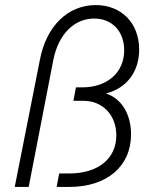

<svg xmlns="http://www.w3.org/2000/svg" viewBox="-20 -736 604 756"><path d="M137 -500 38 0H93L190 -500C210 -601 272 -663 351 -663C421 -663 469 -613 469 -538C469 -451 403 -392 304 -392H279L269 -339H309C384 -339 438 -283 438 -203C438 -111 366 -53 253 -53H213L203 0H253C401 0 496 -81 496 -207C496 -288 457 -349 397 -368C478 -388 528 -453 528 -541C528 -645 458 -716 357 -716C247 -716 162 -633 137 -500Z"/></svg>

Font: Uncut Sans Light Italic
Style: Regular
Weight: 300
Italic angle: -11°
Designer: Kasper Nordkvist
Foundry: UNCUT.wtf
Version: Version 1.304;Glyphs 3.2 (3246)